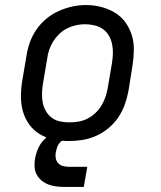

<svg xmlns="http://www.w3.org/2000/svg" viewBox="-20 -551 640 761"><path d="M253 8Q222 8 192.5 2Q163 -4 138 -19Q113 -34 96 -57.5Q79 -81 71 -109Q63 -137 63 -168Q63 -199 68 -230L85 -330Q89 -357 98.5 -383.5Q108 -410 124.5 -434Q141 -458 164 -477Q187 -496 213 -507.5Q239 -519 266 -525Q293 -531 321 -531Q352 -531 381 -523.5Q410 -516 435 -501Q460 -486 477 -462.5Q494 -439 502.5 -411Q511 -383 510.5 -352Q510 -321 505 -290L489 -190Q484 -163 474.5 -136.5Q465 -110 449 -86Q433 -62 410 -43Q387 -24 361 -12.5Q335 -1 307.5 3.5Q280 8 253 8ZM254 -66Q273 -66 291 -69Q309 -72 326 -80.5Q343 -89 357.5 -102.5Q372 -116 382 -132.5Q392 -149 398 -166.5Q404 -184 407 -202L424 -302Q427 -321 427.5 -340Q428 -359 424 -377Q420 -395 411 -410.5Q402 -426 387.5 -436Q373 -446 354.5 -450.5Q336 -455 317 -455Q299 -455 281 -451Q263 -447 246 -438.5Q229 -430 215 -416.5Q201 -403 191 -387Q181 -371 175 -353.5Q169 -336 167 -318L150 -218Q147 -199 146.5 -180Q146 -161 149.5 -143.5Q153 -126 162 -110.5Q171 -95 185 -84.5Q199 -74 217 -70Q235 -66 254 -66ZM237 190Q220 190 203.5 188Q187 186 172.5 180.5Q158 175 145.5 165Q133 155 125.5 141Q118 127 117 110.5Q116 94 119 77Q123 54 133.5 32.5Q144 11 162.5 -5Q181 -21 204 -27.5Q227 -34 249 -34L244 0Q235 0 227 5.5Q219 11 213.5 19Q208 27 205.5 35.5Q203 44 201 53Q199 65 201 76Q203 87 210 95Q217 103 228 106.5Q239 110 251 110H326L312 190Z"/></svg>

Font: Iosevka Etoile Oblique
Style: Regular
Weight: 400
Italic angle: -9°
Designer: Belleve Invis
Foundry: Belleve Invis
Version: Version 15.5.2; ttfautohint (v1.8.4)